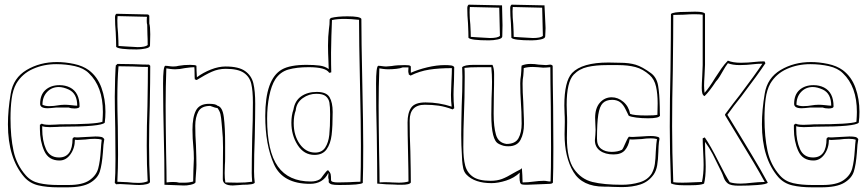

<svg xmlns="http://www.w3.org/2000/svg" viewBox="-20 -785 3716 823"><path d="M291 -191 297 -197Q302 -196 314 -196Q325 -196 351 -198Q377 -200 389 -200Q405 -200 414 -198Q423 -196 427 -188Q423 -169 421 -130Q417 -79 408 -50Q399 -21 366.5 -1.5Q334 18 268 18H230Q180 18 144 9.5Q108 1 84 -26Q14 -107 14 -252Q14 -314 26 -384Q37 -451 94 -485Q151 -519 224 -519Q259 -519 297 -511Q335 -503 361 -484Q398 -456 415 -408.5Q432 -361 432 -306Q432 -282 429 -259Q412 -242 251 -242Q235 -242 226 -241L193 -240Q173 -240 161 -244V-233Q161 -182 177 -146Q193 -110 233 -110Q291 -110 291 -191ZM159 -255Q168 -250 193 -250Q209 -250 220 -251Q231 -252 237 -252Q390 -252 419 -263Q421 -291 421 -305Q421 -414 361 -471Q339 -493 301 -501.5Q263 -510 221 -510Q167 -510 121 -489.5Q75 -469 50 -427Q35 -400 30 -362Q25 -324 25 -278Q25 -198 38 -138Q51 -78 91 -33Q113 -8 147.5 0Q182 8 230 8H274Q334 8 363.5 -12.5Q393 -33 401 -63Q409 -93 412 -141Q414 -173 416 -186Q405 -190 387 -190Q367 -190 346 -187Q320 -185 311 -185L301 -186Q301 -150 282 -123.5Q263 -97 235 -97Q188 -97 169.5 -138.5Q151 -180 151 -232V-250Q158 -255 159 -255ZM300 -320Q285 -320 275 -324H220Q193 -321 184 -321Q152 -321 152 -340Q152 -379 175 -399.5Q198 -420 235 -420Q260 -420 280 -410Q321 -389 321 -329Q321 -324 314.5 -322Q308 -320 300 -320ZM162 -336Q174 -330 191 -330Q202 -330 210.5 -331Q219 -332 225 -333Q242 -336 258 -336Q269 -336 287 -334Q303 -332 311 -332Q311 -384 275 -401Q251 -412 232 -412Q202 -412 182 -391Q162 -370 162 -336Z M620 -684Q624 -672 624 -638L623 -590Q623 -581 604 -577Q585 -573 566 -573Q488 -573 478 -584Q478 -605 476 -647Q473 -679 473 -711Q473 -722 479 -726L615 -723L620 -718ZM610 -713 484 -716 483 -698Q483 -670 486 -643Q488 -607 488 -588L518 -586Q566 -583 570 -583Q603 -583 613 -592Q613 -621 612 -636L611 -679Q609 -684 609 -695Q609 -707 610 -713ZM622 -332Q619 -247 619 -161Q619 -75 623 -6Q623 1 608.5 4.5Q594 8 577 8Q563 8 535 6Q507 4 497 4Q483 4 478 5L472 -1Q475 -35 475 -103L474 -236Q472 -326 472 -371Q472 -393 473.5 -450.5Q475 -508 478 -508V-505L483 -511L550 -510Q596 -508 619 -508L624 -503Q624 -446 622 -332ZM612 -330Q614 -442 614 -498Q592 -498 550 -500L488 -501Q483 -442 483 -361Q483 -320 485 -242L486 -122Q486 -65 483 -6Q497 -6 527 -4Q551 -1 574 -1Q596 -1 613 -8Q609 -76 609 -161Q609 -246 612 -330Z M1072 -196Q1069 -123 1069 -50Q1069 -26 1072 -2Q1068 7 1020 7Q1015 7 1001.5 8.5Q988 10 978 10Q935 10 935 -17L936 -153Q936 -198 932 -234Q930 -250 930 -257Q928 -282 925 -295.5Q922 -309 912 -322Q904 -322 881 -331Q843 -331 830 -306.5Q817 -282 817 -246Q817 -204 820 -162Q822 -106 822 -78Q822 -64 820 -40Q818 -16 818 -3Q815 3 797 7Q779 11 765 10L685 7Q685 -102 682 -208Q681 -244 680 -310Q679 -376 679 -426Q679 -499 688 -503Q696 -503 705 -501.5Q714 -500 723 -500Q736 -500 746 -503Q768 -507 795 -507Q818 -507 822 -503Q822 -486 824 -454Q851 -474 884 -487Q917 -500 947 -500Q1003 -500 1030.5 -480.5Q1058 -461 1066 -428Q1074 -395 1074 -340Q1074 -292 1072 -196ZM1059 -43Q1059 -93 1061 -193Q1064 -270 1064 -345Q1064 -396 1057 -426Q1050 -456 1025 -473Q1000 -490 948 -490Q916 -490 888 -477.5Q860 -465 823 -442L815 -445Q814 -454 814 -471Q814 -489 813 -497Q800 -497 772 -493Q750 -488 731 -488Q721 -488 709.5 -489.5Q698 -491 693 -492Q690 -413 690 -332Q690 -266 692 -134Q694 -46 694 -3Q710 -5 722 -5Q738 -5 748 -2Q752 -2 771.5 -2Q791 -2 808 -7L809 -55Q811 -89 811 -105Q811 -134 808 -165Q807 -175 806 -191Q805 -207 805 -229Q805 -283 820 -311.5Q835 -340 876 -340Q905 -340 912 -332Q934 -327 939.5 -282.5Q945 -238 945 -172V-110Q945 -90 944 -79L943 -43Q943 -21 946 -3L997 -2Q1033 -2 1061 -6Q1059 -30 1059 -43Z M1469 -715Q1524 -715 1529 -704Q1529 -613 1533 -431Q1537 -247 1537 -157Q1537 -53 1535 -1Q1526 8 1435 8Q1412 8 1402.5 5.5Q1393 3 1389 -4V-16Q1387 -20 1387 -27L1388 -41L1387 -43Q1364 3 1309 3Q1192 3 1154.5 -80.5Q1117 -164 1117 -288Q1117 -446 1188 -487Q1223 -507 1294 -507Q1326 -507 1349.5 -504Q1373 -501 1389 -489Q1389 -506 1388 -519Q1386 -561 1386 -589Q1386 -629 1390 -661Q1393 -679 1393 -702L1398 -708Q1426 -715 1469 -715ZM1403 -699Q1402 -673 1400.5 -631.5Q1399 -590 1399 -559Q1399 -503 1400 -475Q1394 -473 1391 -473Q1377 -497 1303 -497Q1252 -497 1216.5 -487Q1181 -477 1160 -445Q1143 -418 1134 -373Q1125 -328 1125 -276Q1125 -136 1171 -71.5Q1217 -7 1312 -7Q1335 -7 1350 -16Q1356 -19 1368 -37Q1370 -39 1376 -47Q1382 -55 1386 -55H1387Q1396 -45 1397.5 -37.5Q1399 -30 1399 -13Q1399 -3 1429 -3L1476 -4Q1508 -6 1525 -6Q1527 -57 1527 -160Q1527 -250 1523 -430Q1519 -610 1519 -700Q1481 -704 1459 -704Q1425 -704 1403 -699ZM1406 -305Q1406 -244 1401.5 -206.5Q1397 -169 1380 -145Q1363 -121 1328 -121Q1283 -121 1256 -163Q1229 -205 1229 -259Q1229 -291 1238 -316Q1244 -353 1271 -372Q1298 -391 1338 -391Q1379 -391 1392.5 -368.5Q1406 -346 1406 -305ZM1239 -257Q1239 -204 1265 -167.5Q1291 -131 1331 -131Q1360 -131 1374 -152.5Q1388 -174 1391.5 -207Q1395 -240 1395 -295Q1395 -328 1392 -345Q1389 -362 1376.5 -372.5Q1364 -383 1336 -383Q1304 -383 1278 -364.5Q1252 -346 1248 -315V-313Q1239 -289 1239 -257Z M1595 -209Q1592 -316 1592 -426Q1592 -499 1601 -503Q1609 -503 1618 -501.5Q1627 -500 1636 -500Q1643 -500 1659 -502Q1681 -506 1716 -506Q1727 -506 1733 -505Q1739 -504 1741 -500V-473Q1772 -487 1812 -496.5Q1852 -506 1887 -506Q1903 -506 1913.5 -504.5Q1924 -503 1927 -497L1926 -439Q1924 -399 1924 -379Q1924 -350 1927 -321L1920 -316Q1888 -328 1860.5 -332Q1833 -336 1801 -336Q1736 -336 1736 -268Q1736 -202 1739 -136Q1741 -46 1741 -3Q1737 7 1701 7Q1680 7 1669 6L1636 5L1597 2Q1597 -69 1595 -209ZM1732 -469Q1730 -475 1730 -480L1731 -496H1706Q1697 -492 1679 -490Q1661 -488 1644 -488Q1634 -488 1622.5 -489.5Q1611 -491 1606 -492Q1603 -413 1603 -332Q1603 -266 1605 -134Q1607 -46 1607 -3Q1615 -4 1630 -4Q1650 -4 1660 -3L1689 -2Q1714 -2 1731 -7Q1731 -48 1729 -134Q1727 -218 1727 -260Q1727 -301 1742.5 -323.5Q1758 -346 1804 -346Q1861 -346 1916 -328Q1913 -352 1913 -378Q1913 -396 1915 -436Q1917 -474 1917 -493Q1862 -493 1820 -486.5Q1778 -480 1740 -461L1732 -466Z M2133 -629Q2133 -620 2114 -616Q2095 -612 2076 -612Q1998 -612 1988 -623Q1988 -644 1986 -686Q1983 -718 1983 -750Q1983 -761 1989 -765L2132 -762L2134 -677ZM2317 -629Q2317 -620 2298 -616Q2279 -612 2260 -612Q2182 -612 2172 -623Q2172 -644 2170 -686Q2167 -718 2167 -750Q2167 -761 2173 -765L2314 -762L2318 -677Q2319 -665 2318 -650Q2317 -635 2317 -629ZM1994 -755Q1993 -747 1993 -732Q1993 -706 1996 -680Q1998 -644 1998 -627L2028 -625Q2076 -622 2080 -622Q2113 -622 2123 -631L2120 -752ZM2178 -755 2177 -737Q2177 -709 2180 -682Q2182 -646 2182 -627L2212 -625Q2260 -622 2264 -622Q2297 -622 2307 -631L2304 -752ZM2208 -45Q2184 -22 2149.5 -11Q2115 0 2087 0Q2015 0 1980 -36Q1969 -47 1965.5 -64Q1962 -81 1961 -96.5Q1960 -112 1960 -118Q1957 -163 1957 -207Q1957 -249 1959 -331Q1962 -393 1962 -456L1961 -497Q1971 -507 2010 -507H2091Q2098 -492 2098 -467Q2098 -414 2097 -387L2096 -298Q2096 -242 2106 -207.5Q2116 -173 2151 -168Q2189 -168 2202.5 -192.5Q2216 -217 2216 -255Q2216 -284 2215 -305.5Q2214 -327 2213 -342Q2210 -386 2210 -428Q2210 -446 2213 -462Q2215 -484 2215 -496L2216 -504Q2233 -511 2254 -511Q2272 -511 2289 -508Q2311 -506 2321 -506Q2325 -506 2329.5 -507Q2334 -508 2338 -508Q2345 -508 2349 -503Q2349 -444 2351 -328L2352 -152Q2352 -52 2350 -2Q2347 1 2344 2Q2341 3 2338 3L2239 7Q2222 7 2217 5.5Q2212 4 2210 -1V0Q2207 -11 2207 -24Q2207 -38 2208 -45ZM2219 -34 2220 -3Q2233 -3 2243.5 -4Q2254 -5 2262 -6Q2292 -10 2311 -10Q2318 -10 2325 -8.5Q2332 -7 2340 -7Q2342 -56 2342 -154L2341 -326Q2339 -440 2339 -497Q2321 -495 2308 -495Q2301 -495 2285 -497L2264 -498Q2241 -498 2225 -493Q2225 -482 2223 -460Q2220 -444 2220 -427Q2220 -390 2223 -348Q2223 -334 2224.5 -305Q2226 -276 2226 -253Q2226 -214 2211.5 -186Q2197 -158 2159 -158Q2147 -158 2139 -160Q2131 -162 2118 -168L2117 -169Q2086 -183 2086 -293L2087 -363Q2089 -409 2089 -434Q2089 -466 2086 -497H2035Q1992 -497 1971 -494Q1972 -481 1972 -455Q1972 -405 1971 -367Q1970 -329 1969 -304Q1966 -229 1966 -156Q1966 -106 1974 -75.5Q1982 -45 2007 -27.5Q2032 -10 2083 -10Q2111 -10 2132 -18Q2153 -26 2181 -43Q2187 -46 2194.5 -50.5Q2202 -55 2211 -59L2217 -64Q2217 -56 2219 -34Z M2802 -134Q2801 -100 2797 -76.5Q2793 -53 2782 -37Q2760 -6 2725.5 5.5Q2691 17 2646 17L2605 16Q2593 15 2569 15Q2476 15 2438 -48Q2400 -111 2400 -209L2401 -262Q2401 -286 2400 -298L2399 -333Q2399 -436 2432 -472Q2475 -517 2588 -517L2637 -516Q2677 -516 2705 -507.5Q2733 -499 2771 -471Q2795 -453 2801 -418Q2807 -383 2808 -326Q2808 -299 2809 -289Q2804 -278 2758 -278Q2731 -278 2707.5 -281Q2684 -284 2675 -289Q2672 -295 2661.5 -316.5Q2651 -338 2637.5 -347.5Q2624 -357 2604 -357Q2578 -357 2564 -343Q2550 -329 2544.5 -293.5Q2539 -258 2539 -190Q2539 -161 2556.5 -147.5Q2574 -134 2602 -134Q2628 -134 2646 -143Q2651 -148 2661 -172Q2662 -175 2667.5 -186Q2673 -197 2676 -199Q2681 -198 2693 -198Q2704 -198 2730 -200Q2756 -202 2769 -202Q2793 -202 2805 -196L2807 -190Q2804 -177 2803 -158.5Q2802 -140 2802 -134ZM2770 -192Q2750 -192 2731 -189Q2703 -187 2693 -187Q2683 -187 2679 -188Q2674 -159 2658.5 -141Q2643 -123 2610 -123Q2574 -123 2552 -139Q2530 -155 2530 -184Q2530 -191 2532 -207L2533 -228Q2533 -243 2532 -252L2531 -280Q2531 -322 2551.5 -345Q2572 -368 2602 -368Q2629 -368 2652 -348.5Q2675 -329 2681 -297Q2696 -290 2751 -290Q2786 -290 2798 -293L2799 -342Q2799 -383 2792 -414Q2785 -445 2765 -463Q2736 -489 2704 -497.5Q2672 -506 2629 -506H2582Q2534 -506 2498.5 -498Q2463 -490 2439 -465Q2409 -433 2409 -336L2410 -298Q2411 -286 2411 -261L2410 -194Q2410 -104 2440.5 -60.5Q2471 -17 2519.5 -5Q2568 7 2646 7Q2686 7 2721.5 -3.5Q2757 -14 2774 -42Q2784 -61 2787 -82Q2790 -103 2791 -135Q2793 -172 2796 -189Q2785 -192 2770 -192Z M3000 -387Q3020 -409 3046 -452Q3058 -471 3072 -491Q3086 -511 3100 -525Q3122 -516 3156 -516Q3173 -516 3186.5 -517Q3200 -518 3209 -519Q3235 -522 3257 -522L3261 -514Q3230 -467 3158 -372Q3124 -330 3098 -293Q3134 -233 3153 -203Q3162 -188 3200.5 -124.5Q3239 -61 3271 -2Q3266 5 3227.5 8Q3189 11 3147 11Q3112 11 3100 1.5Q3088 -8 3082.5 -23.5Q3077 -39 3073 -47Q3049 -97 3035 -124Q3021 -151 3002 -177L3003 -126Q3005 -90 3005 -71Q3005 -26 2998 2Q2984 9 2943 9H2908Q2872 9 2856 1Q2851 -134 2851 -241Q2851 -362 2854 -483Q2856 -645 2856 -725Q2865 -734 2919 -734L2959 -735Q2998 -735 3002 -726V-507Q3002 -493 3000 -463Q2998 -433 2998 -418Q2998 -407 3000 -387ZM2955 -724Q2939 -724 2909 -722L2866 -721Q2866 -642 2864 -482Q2861 -362 2861 -243Q2861 -137 2866 -4Q2878 -2 2905 -2Q2925 -2 2963 -4L2989 -5Q2996 -39 2996 -78Q2996 -98 2994 -136Q2992 -174 2992 -192L3001 -196Q3026 -160 3060 -92Q3090 -32 3108 -4Q3126 2 3155 2Q3173 2 3207 -2Q3217 -3 3229.5 -4Q3242 -5 3258 -5Q3220 -75 3146 -195L3088 -291V-295Q3128 -349 3149 -375Q3217 -465 3248 -512Q3226 -512 3202 -509Q3193 -508 3180.5 -507Q3168 -506 3151 -506Q3120 -506 3100 -514Q3090 -501 3076 -476Q3074 -472 3065.5 -458Q3057 -444 3049 -436Q3021 -393 3000 -373Q2993 -376 2990.5 -385Q2988 -394 2988 -408Q2988 -425 2990 -457Q2992 -491 2992 -506V-722Q2980 -724 2955 -724Z M3523 -191 3529 -197Q3534 -196 3546 -196Q3557 -196 3583 -198Q3609 -200 3621 -200Q3637 -200 3646 -198Q3655 -196 3659 -188Q3655 -169 3653 -130Q3649 -79 3640 -50Q3631 -21 3598.5 -1.5Q3566 18 3500 18H3462Q3412 18 3376 9.5Q3340 1 3316 -26Q3246 -107 3246 -252Q3246 -314 3258 -384Q3269 -451 3326 -485Q3383 -519 3456 -519Q3491 -519 3529 -511Q3567 -503 3593 -484Q3630 -456 3647 -408.5Q3664 -361 3664 -306Q3664 -282 3661 -259Q3644 -242 3483 -242Q3467 -242 3458 -241L3425 -240Q3405 -240 3393 -244V-233Q3393 -182 3409 -146Q3425 -110 3465 -110Q3523 -110 3523 -191ZM3391 -255Q3400 -250 3425 -250Q3441 -250 3452 -251Q3463 -252 3469 -252Q3622 -252 3651 -263Q3653 -291 3653 -305Q3653 -414 3593 -471Q3571 -493 3533 -501.5Q3495 -510 3453 -510Q3399 -510 3353 -489.5Q3307 -469 3282 -427Q3267 -400 3262 -362Q3257 -324 3257 -278Q3257 -198 3270 -138Q3283 -78 3323 -33Q3345 -8 3379.5 0Q3414 8 3462 8H3506Q3566 8 3595.5 -12.5Q3625 -33 3633 -63Q3641 -93 3644 -141Q3646 -173 3648 -186Q3637 -190 3619 -190Q3599 -190 3578 -187Q3552 -185 3543 -185L3533 -186Q3533 -150 3514 -123.5Q3495 -97 3467 -97Q3420 -97 3401.5 -138.5Q3383 -180 3383 -232V-250Q3390 -255 3391 -255ZM3532 -320Q3517 -320 3507 -324H3452Q3425 -321 3416 -321Q3384 -321 3384 -340Q3384 -379 3407 -399.5Q3430 -420 3467 -420Q3492 -420 3512 -410Q3553 -389 3553 -329Q3553 -324 3546.5 -322Q3540 -320 3532 -320ZM3394 -336Q3406 -330 3423 -330Q3434 -330 3442.5 -331Q3451 -332 3457 -333Q3474 -336 3490 -336Q3501 -336 3519 -334Q3535 -332 3543 -332Q3543 -384 3507 -401Q3483 -412 3464 -412Q3434 -412 3414 -391Q3394 -370 3394 -336Z"/></svg>

Font: Londrina Outline
Style: Regular
Weight: 400
Designer: Marcelo Magalhaes
Foundry: Marcelo Magalhães
Version: Version 1.002